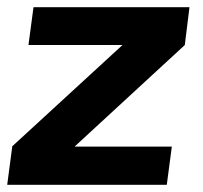

<svg xmlns="http://www.w3.org/2000/svg" viewBox="-21 -513 563 533"><path d="M492 -388 186 -106H456L442 0H-1L13 -106H12L319 -388H58L72 -493H505Z"/></svg>

Font: Ezarion
Style: Bold Italic
Weight: 700
Italic angle: -8°
Designer: Natanael Gama
Version: Version 1.001;PS 001.001;hotconv 1.0.70;makeotf.lib2.5.58329